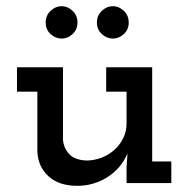

<svg xmlns="http://www.w3.org/2000/svg" viewBox="-20 -593 610 622"><path d="M393 -96Q373 -48 328.5 -19.5Q284 9 230 9Q171 9 137 -22Q103 -53 101 -103V-296H35V-375H184V-141Q186 -114 203.5 -94.5Q221 -75 259 -73Q285 -73 308.5 -82Q332 -91 350 -107Q368 -123 379 -145Q390 -167 390 -193V-296H324V-375H473V-70H535V0H390V-51ZM231 -520Q231 -497 215 -482.5Q199 -468 180 -468Q160 -468 144 -482.5Q128 -497 128 -520Q128 -543 144 -558Q160 -573 180 -573Q199 -573 215 -558Q231 -543 231 -520ZM397 -520Q397 -497 381 -482.5Q365 -468 346 -468Q326 -468 310 -482.5Q294 -497 294 -520Q294 -543 310 -558Q326 -573 346 -573Q365 -573 381 -558Q397 -543 397 -520Z"/></svg>

Font: Josefin Slab
Style: Bold
Weight: 700
Designer: Santiago Orozco
Foundry: Typemade
Version: Version 2.000